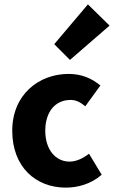

<svg xmlns="http://www.w3.org/2000/svg" viewBox="-20 -846 521 878"><path d="M281 12C335 12 396 -4 445 -47L387 -143C361 -123 330 -107 298 -107C234 -107 187 -162 187 -248C187 -334 232 -389 303 -389C326 -389 346 -380 370 -360L439 -455C402 -486 355 -508 294 -508C157 -508 36 -413 36 -248C36 -83 143 12 281 12ZM300 -572 481 -729 382 -826 228 -644Z"/></svg>

Font: Giro Sans Regular
Style: Bold
Weight: 700
Designer: Paul D. Hunt
Foundry: Adobe Systems Incorporated
Version: Version 1.000;PS 1.0;hotconv 1.0.88;makeotf.lib2.5.647800